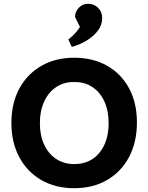

<svg xmlns="http://www.w3.org/2000/svg" viewBox="-20 -978 781 1011"><path d="M371 13Q272 13 197.5 -30Q123 -73 81.5 -150.5Q40 -228 40 -330Q40 -434 81.5 -511Q123 -588 197.5 -631Q272 -674 371 -674Q470 -674 544.5 -631.5Q619 -589 660 -512.5Q701 -436 701 -334Q701 -230 660 -152Q619 -74 544.5 -30.5Q470 13 371 13ZM371 -114Q454 -114 503 -173Q552 -232 552 -330Q552 -395 529.5 -444Q507 -493 466 -520Q425 -547 371 -546Q317 -547 276.5 -520Q236 -493 213 -444Q190 -395 190 -330Q190 -265 212.5 -216.5Q235 -168 276 -141Q317 -114 371 -114ZM358 -731 340 -770Q379 -801 401 -836L375 -889Q375 -915 394.5 -936.5Q414 -958 445 -958Q475 -958 496.5 -937Q518 -916 518 -882Q518 -846 495 -816Q472 -786 435.5 -764Q399 -742 358 -731Z"/></svg>

Font: Secular One
Style: Regular
Weight: 400
Designer: Michal Sahar
Foundry: Hagilda
Version: Version 1.002; ttfautohint (v1.8.4.7-5d5b);gftools[0.9.29]